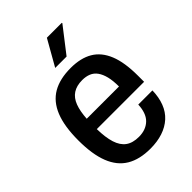

<svg xmlns="http://www.w3.org/2000/svg" viewBox="-215 -820 930 930"><g transform="rotate(-45 250.0 -355.5)"><path d="M256 12Q182 12 133.5 -17Q85 -46 61 -107Q37 -168 37 -263Q37 -360 61.5 -420.5Q86 -481 135 -509.5Q184 -538 259 -538Q327 -538 372 -511.5Q417 -485 440 -428.5Q463 -372 463 -281V-239H139Q140 -181 152 -143Q164 -105 189.5 -86.5Q215 -68 257 -68Q282 -68 301.5 -75.5Q321 -83 335 -97Q349 -111 356.5 -132.5Q364 -154 365 -181H462Q461 -135 447 -98.5Q433 -62 406 -37.5Q379 -13 341 -0.5Q303 12 256 12ZM140 -309H361Q361 -349 354 -377Q347 -405 334 -423Q321 -441 301.5 -449Q282 -457 257 -457Q218 -457 193 -440.5Q168 -424 155.5 -391Q143 -358 140 -309ZM206 -591 281 -723H383L384 -720L284 -591Z"/></g></svg>

Font: Archivo SemiCondensed Medium
Style: Regular
Weight: 500
Width: 4
Designer: Hector Gatti
Foundry: Omnibus-Type
Version: Version 2.001